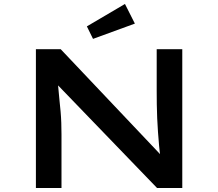

<svg xmlns="http://www.w3.org/2000/svg" viewBox="-20 -948 1100 968"><path d="M161 0V-700H286L804 -153L790 -149Q785 -181 782 -214.5Q779 -248 776.5 -282.5Q774 -317 772.5 -352Q771 -387 770.5 -421.5Q770 -456 770 -490V-700H899V0H772L252 -539L270 -546Q273 -521 275 -494.5Q277 -468 280 -441Q283 -414 285.5 -386Q288 -358 289 -328.5Q290 -299 290 -271V0ZM449 -752 418 -815 610 -928 660 -829Z"/></svg>

Font: Lexend Tera Medium
Style: Regular
Weight: 500
Designer: Bonnie Shaver-Troup, Thomas Jockin
Foundry: Lexend
Version: Version 1.007